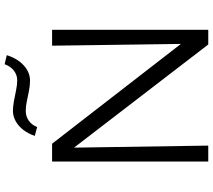

<svg xmlns="http://www.w3.org/2000/svg" viewBox="-64 -834 898 809"><g transform="rotate(-90 384.5 -429.0)"><path d="M109 0V-658H166L176 0ZM633 0H602L134 -609L135 -658H184L631 -81ZM664 -658V0H606L597 -658ZM254 -721 217 -731Q226 -758 242 -779Q258 -800 279 -811.5Q300 -823 322 -823Q340 -823 362.5 -819Q385 -815 408 -810Q431 -805 451 -805Q474 -805 492 -819Q510 -833 519 -858L557 -849Q543 -804 514 -777.5Q485 -751 450 -751Q429 -751 406.5 -755.5Q384 -760 362.5 -764.5Q341 -769 322 -769Q300 -769 282 -757Q264 -745 254 -721Z"/></g></svg>

Font: Ysabeau Office
Style: Regular
Weight: 400
Designer: Christian Thalmann (Catharsis Fonts)
Version: Version 2.001;gftools[0.9.30]; featfreeze: tnum,lnum,ss02